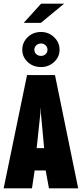

<svg xmlns="http://www.w3.org/2000/svg" viewBox="-20 -1031 448 1051"><path d="M0 0 128 -620H281L408 0H248L226 -120L250 -98H153L173 -120L155 0ZM179 -204 166 -220H242L223 -204L204 -411L203 -439H202L201 -411ZM205 -664Q161 -664 131.5 -691.5Q102 -719 102 -759Q102 -799 131.5 -827.5Q161 -856 205 -856Q246 -856 276 -827.5Q306 -799 306 -759Q306 -719 276 -691.5Q246 -664 205 -664ZM205 -725Q219 -725 229.5 -734.5Q240 -744 240 -759Q240 -773 229.5 -783Q219 -793 205 -793Q189 -793 178.5 -783Q168 -773 168 -759Q168 -744 178.5 -734.5Q189 -725 205 -725ZM110 -906 205 -1011H331L204 -906Z"/></svg>

Font: Smooch Sans Thin Black
Style: Regular
Weight: 900
Version: Version 1.010